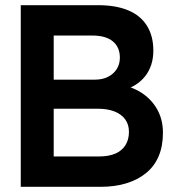

<svg xmlns="http://www.w3.org/2000/svg" viewBox="-20 -720 680 740"><path d="M60 0V-700H358Q427 -700 474.5 -680Q522 -660 546.5 -620.5Q571 -581 571 -525Q571 -467 540 -427Q509 -387 453 -372L452 -392Q499 -382 534 -356.5Q569 -331 588.5 -293.5Q608 -256 608 -208Q608 -157 591.5 -118Q575 -79 543 -53Q511 -27 467 -13.5Q423 0 368 0ZM187 -117H362Q399 -117 424.5 -128Q450 -139 463.5 -160.5Q477 -182 477 -212Q477 -240 462.5 -260Q448 -280 421 -290.5Q394 -301 357 -301H187ZM187 -413H346Q375 -413 396.5 -424Q418 -435 430 -454Q442 -473 442 -498Q442 -538 415 -560.5Q388 -583 336 -583H187Z"/></svg>

Font: Our Lexend Medium
Style: Regular
Weight: 500
Designer: Bonnie Shaver-Troup, Thomas Jockin
Foundry: Lexend
Version: Version 1.007